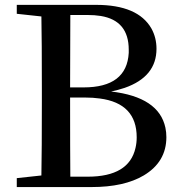

<svg xmlns="http://www.w3.org/2000/svg" viewBox="-20 -757 735 777"><path d="M264.6 -42H335Q502 -42 528.3 -158.2Q533.2 -178.7 533.2 -201.2Q533.2 -338.9 383.8 -358.4Q356.4 -362.3 324.2 -362.3H263.7Q263.7 -142.6 264.6 -42ZM335 -696.3H264.6Q263.7 -599.6 263.7 -403.3H318.4Q493.2 -403.3 501 -543Q501 -549.8 501 -555.7Q501 -673.8 387.7 -692.4Q363.3 -696.3 335 -696.3ZM47.9 -737.3H369.1Q538.1 -737.3 592.8 -641.6Q613.3 -604.5 613.3 -559.6Q613.3 -446.3 484.4 -401.4Q458 -392.6 429.7 -386.7Q623 -364.3 649.4 -240.2Q653.3 -221.7 653.3 -202.1Q653.3 -101.6 561.5 -46.9Q482.4 0 350.6 0H47.9V-36.1L147.5 -46.9Q149.4 -146.5 149.4 -347.7V-397.5Q149.4 -593.8 147.5 -690.4L47.9 -701.2Z"/></svg>

Font: GenYoMin JP SemiBold
Style: Regular
Weight: 600
Version: Version 1.001;PS 1;hotconv 16.6.51;makeotf.lib2.5.65220 DEVE